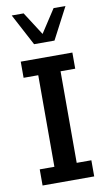

<svg xmlns="http://www.w3.org/2000/svg" viewBox="-90 -845 495 890"><g transform="rotate(-10 157.0 -400.5)"><path d="M36 0V-76H105V-507H36V-583H279V-507H210V-76H279V0ZM111 -652 32 -801H88L158 -692L229 -801H285L207 -652Z"/></g></svg>

Font: Rokkitt Medium
Style: Regular
Weight: 500
Version: Version 3.103